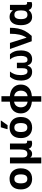

<svg xmlns="http://www.w3.org/2000/svg" viewBox="1861 -2677 1056 4818"><g transform="rotate(-90 2389.0 -268.0)"><path d="M574 -274Q574 -138 502.5 -64Q431 10 308 10Q232 10 172.5 -23Q113 -56 79 -119.5Q45 -183 45 -274Q45 -410 116 -483Q187 -556 311 -556Q388 -556 447 -523Q506 -490 540 -427.5Q574 -365 574 -274ZM197 -274Q197 -193 223.5 -151.5Q250 -110 310 -110Q369 -110 395.5 -151.5Q422 -193 422 -274Q422 -355 395.5 -395.5Q369 -436 309 -436Q250 -436 223.5 -395.5Q197 -355 197 -274Z M697 240V-546H846V-227Q846 -109 935 -109Q998 -109 1022.5 -155.5Q1047 -202 1047 -289V-546H1196V-173Q1196 -139 1208.5 -127Q1221 -115 1237 -115Q1244 -115 1253 -117Q1262 -119 1266 -120V-3Q1259 1 1237.5 5.5Q1216 10 1199 10Q1149 10 1116.5 -8.5Q1084 -27 1067 -73H1060Q1019 10 938 10Q877 10 844 -34H841Q843 -24 844 -2.5Q845 19 845.5 42.5Q846 66 846 84V240Z M1862 -274Q1862 -138 1790.5 -64Q1719 10 1596 10Q1520 10 1460.5 -23Q1401 -56 1367 -119.5Q1333 -183 1333 -274Q1333 -410 1404 -483Q1475 -556 1599 -556Q1676 -556 1735 -523Q1794 -490 1828 -427.5Q1862 -365 1862 -274ZM1485 -274Q1485 -193 1511.5 -151.5Q1538 -110 1598 -110Q1657 -110 1683.5 -151.5Q1710 -193 1710 -274Q1710 -355 1683.5 -395.5Q1657 -436 1597 -436Q1538 -436 1511.5 -395.5Q1485 -355 1485 -274ZM1557 -606V-619L1604 -776H1771V-766L1657 -606Z M2246 240V4Q2105 -9 2028.5 -84Q1952 -159 1952 -273Q1952 -390 2023.5 -464.5Q2095 -539 2246 -549V-760H2384V-549Q2526 -537 2601 -462.5Q2676 -388 2676 -273Q2676 -158 2603 -83Q2530 -8 2384 4V240ZM2246 -104V-442Q2181 -433 2143 -387.5Q2105 -342 2105 -273Q2105 -203 2142 -157.5Q2179 -112 2246 -104ZM2384 -104Q2451 -112 2487 -157.5Q2523 -203 2523 -273Q2523 -342 2486 -387Q2449 -432 2384 -440Z M2996 10Q2923 10 2874 -25Q2825 -60 2800.5 -122.5Q2776 -185 2776 -265Q2776 -365 2803.5 -435Q2831 -505 2871 -546H3004Q2967 -506 2940 -436Q2913 -366 2913 -270Q2913 -197 2935.5 -151.5Q2958 -106 3008 -106Q3053 -106 3069.5 -138Q3086 -170 3086 -228V-372H3223V-228Q3223 -170 3239.5 -138Q3256 -106 3301 -106Q3351 -106 3373.5 -151.5Q3396 -197 3396 -268Q3396 -361 3372 -430.5Q3348 -500 3305 -546H3438Q3483 -499 3508 -431Q3533 -363 3533 -265Q3533 -185 3508.5 -122.5Q3484 -60 3435 -25Q3386 10 3313 10Q3249 10 3212.5 -19Q3176 -48 3157 -103H3152Q3133 -48 3096.5 -19Q3060 10 2996 10Z M3763 0 3568 -546H3721L3817 -243Q3825 -221 3835 -186.5Q3845 -152 3851 -132H3855Q3905 -207 3928 -305.5Q3951 -404 3951 -546H4101Q4101 -438 4083 -345.5Q4065 -253 4020.5 -168.5Q3976 -84 3897 0Z M4370 10Q4273 10 4219.5 -66.5Q4166 -143 4166 -271Q4166 -411 4223 -483.5Q4280 -556 4375 -556Q4433 -556 4471 -533.5Q4509 -511 4533 -476H4537L4550 -546H4676V-173Q4676 -139 4688.5 -127Q4701 -115 4717 -115Q4724 -115 4733 -117Q4742 -119 4746 -120V-3Q4739 1 4717.5 5.5Q4696 10 4679 10Q4629 10 4598 -8Q4567 -26 4550 -72H4540Q4518 -38 4475 -14Q4432 10 4370 10ZM4425 -107Q4487 -107 4512 -145.5Q4537 -184 4537 -266V-272Q4537 -352 4512.5 -393.5Q4488 -435 4423 -435Q4318 -435 4318 -270Q4318 -107 4425 -107Z"/></g></svg>

Font: RS Noto Sans
Style: Bold
Weight: 700
Designer: Monotype Design Team
Foundry: Monotype Imaging Inc.
Version: Version 3.10